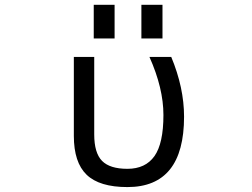

<svg xmlns="http://www.w3.org/2000/svg" viewBox="-20 -759 1040 791"><path d="M366.2 -600.6V-739.3H452.1V-600.6ZM562.5 -600.6V-739.3H649.4V-600.6ZM738.3 -278.3Q738.3 11.7 504.9 11.7Q389.6 11.7 336.9 -39.1Q284.2 -89.8 284.2 -199.2V-524.4H368.2V-205.1Q368.2 -128.9 400.4 -96.2Q432.6 -63.5 504.9 -63.5Q579.1 -63.5 616.2 -115.7Q653.3 -168 653.3 -285.2Q653.3 -395.5 595.7 -524.4H685.5Q738.3 -397.5 738.3 -278.3Z"/></svg>

Font: GenEi Gothic M Regular
Style: Regular
Weight: 400
Designer: o_tamon (Modified); [Source Han Sans]
Ryoko NISHIZUKA  (kana & ideographs); Paul D. Hunt (Latin, Greek & Cyrillic); Wenl
Version: Version 1.1a;Original Version 1.004